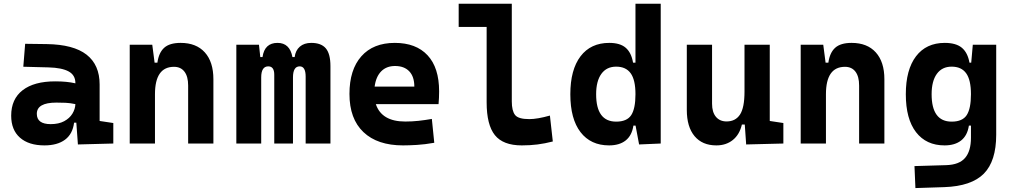

<svg xmlns="http://www.w3.org/2000/svg" viewBox="-20 -752 5313 1006"><path d="M388.2 4.9 379.9 -109.4H368.2Q360.8 -49.8 320.6 -20Q280.3 9.8 212.9 9.8Q130.4 9.8 84.5 -30.8Q38.6 -71.3 38.6 -146Q38.6 -232.9 98.6 -279.3Q158.7 -325.7 269 -325.7Q301.3 -325.7 326.4 -323.2Q351.6 -320.8 375 -315.4V-316.9Q375 -358.4 339.6 -377.7Q304.2 -397 234.4 -398.9L102.1 -402.3L111.8 -522.5L224.6 -521Q365.2 -519 433.6 -465.6Q502 -412.1 502 -309.6V-118.2L573.7 -107.4V0ZM375 -206.5Q346.7 -212.4 323.7 -213.4Q300.8 -214.4 275.4 -214.4Q172.9 -214.4 172.9 -155.8Q172.9 -101.6 245.6 -101.6Q287.6 -101.6 316.2 -116.9Q344.7 -132.3 359.4 -156.5Q374 -180.7 375 -206.5Z M965.8 0V-304.2Q965.8 -351.1 946.5 -376.5Q927.2 -401.9 891.6 -401.9Q792 -401.9 792 -258.3V0H659.7V-517.6H777.8L790 -423.8H804.7Q812 -476.1 840.3 -501.7Q868.7 -527.3 926.3 -527.3Q1008.3 -527.3 1053.2 -477.5Q1098.1 -427.7 1098.1 -336.9V0Z M1581.5 0V-350.6Q1581.5 -404.3 1550.3 -404.3Q1515.1 -404.3 1515.1 -346.2V0H1417V-360.4Q1417 -404.3 1385.7 -404.3Q1348.6 -404.3 1348.6 -346.2V0H1218.3V-517.6H1336.9L1343.8 -453.1H1355.5Q1366.2 -527.3 1434.1 -527.3Q1498.5 -527.3 1512.2 -453.1H1523.9Q1528.3 -487.8 1551 -507.6Q1573.7 -527.3 1610.8 -527.3Q1663.1 -527.3 1687.3 -498.5Q1711.4 -469.7 1711.4 -405.3V0Z M2091.8 9.8Q1957.5 9.8 1884.3 -59.8Q1811 -129.4 1811 -259.8Q1811 -386.7 1873.3 -457Q1935.5 -527.3 2048.8 -527.3Q2159.7 -527.3 2220.2 -462.4Q2280.8 -397.5 2280.8 -273.4Q2280.8 -238.3 2277.8 -206.5H1949.2Q1979.5 -115.2 2103.5 -115.2Q2138.7 -115.2 2172.9 -118.9Q2207 -122.6 2242.7 -128.9L2255.4 -3.9Q2205.6 4.9 2164.6 7.3Q2123.5 9.8 2091.8 9.8ZM1942.9 -298.3H2150.9Q2150.9 -350.6 2124.3 -378.4Q2097.7 -406.2 2049.8 -406.2Q2004.9 -406.2 1977.3 -378.2Q1949.7 -350.1 1942.9 -298.3Z M2713.9 9.8Q2616.2 9.8 2573 -43.9Q2529.8 -97.7 2529.8 -215.8V-610.8H2383.3V-732.4H2661.6V-220.7Q2661.6 -171.9 2678.5 -149.9Q2695.3 -127.9 2752.9 -127.9Q2795.9 -127.9 2861.3 -146.5L2876.5 -10.7Q2835 0 2796.4 4.9Q2757.8 9.8 2713.9 9.8Z M3171.4 9.8Q3075.2 9.8 3021.7 -59.6Q2968.3 -128.9 2968.3 -258.3Q2968.3 -386.7 3021.7 -457Q3075.2 -527.3 3172.4 -527.3Q3229 -527.3 3258.5 -501.7Q3288.1 -476.1 3296.9 -423.8H3309.6V-732.4H3441.9V0L3328.6 4.9L3310.1 -93.8H3298.8Q3291 -42 3258.3 -16.1Q3225.6 9.8 3171.4 9.8ZM3309.6 -258.3Q3309.6 -333.5 3284.4 -368.2Q3259.3 -402.8 3208.5 -402.8Q3158.2 -402.8 3130.9 -365Q3103.5 -327.1 3103.5 -258.3Q3103.5 -114.7 3208.5 -114.7Q3265.1 -114.7 3287.4 -148.9Q3309.6 -183.1 3309.6 -258.3Z M3733.4 9.8Q3659.7 9.8 3619.1 -38.8Q3578.6 -87.4 3578.6 -175.8V-517.6H3710.9V-208.5Q3710.9 -164.1 3731.2 -139.9Q3751.5 -115.7 3787.1 -115.7Q3833.5 -115.7 3857.2 -151.6Q3880.9 -187.5 3880.9 -272V-517.6H4013.2V-118.2L4084.5 -107.4V0L3889.6 4.9L3882.3 -99.6H3867.2Q3855 -46.9 3819.8 -18.6Q3784.7 9.8 3733.4 9.8Z M4481.4 0V-304.2Q4481.4 -351.1 4462.2 -376.5Q4442.9 -401.9 4407.2 -401.9Q4307.6 -401.9 4307.6 -258.3V0H4175.3V-517.6H4293.5L4305.7 -423.8H4320.3Q4327.6 -476.1 4356 -501.7Q4384.3 -527.3 4441.9 -527.3Q4523.9 -527.3 4568.8 -477.5Q4613.8 -427.7 4613.8 -336.9V0Z M4776.4 233.4 4771.5 118.2 4937.5 113.3Q5005.9 111.3 5036.6 75.4Q5067.4 39.6 5067.4 -30.3V-93.8H5056.6Q5048.8 -42 5016.1 -16.1Q4983.4 9.8 4929.2 9.8Q4833 9.8 4779.5 -59.6Q4726.1 -128.9 4726.1 -258.3Q4726.1 -386.7 4779.5 -457Q4833 -527.3 4930.2 -527.3Q4989.3 -527.3 5019.8 -501.7Q5050.3 -476.1 5059.6 -423.8H5068.8L5077.1 -517.6H5199.7V-45.9Q5199.7 92.3 5134.8 158Q5069.8 223.6 4927.7 228.5ZM5067.4 -258.3Q5067.4 -333.5 5042.2 -368.2Q5017.1 -402.8 4966.3 -402.8Q4916 -402.8 4888.7 -365Q4861.3 -327.1 4861.3 -258.3Q4861.3 -114.7 4966.3 -114.7Q5022.9 -114.7 5045.2 -148.9Q5067.4 -183.1 5067.4 -258.3Z"/></svg>

Font: Cascadia Mono
Style: Bold
Weight: 700
Monospace: yes
Designer: Aaron Bell
Foundry: Saja Typeworks
Version: Version 2404.023; ttfautohint (v1.8.4)